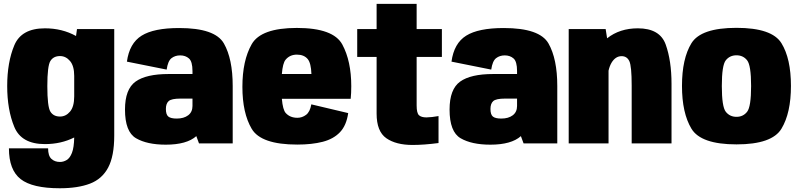

<svg xmlns="http://www.w3.org/2000/svg" viewBox="-20 -747 4162 1000"><path d="M291.5 233.5Q148.5 233.5 87.5 185.8Q26.5 138 26.5 25.5H230.5Q230.5 64.5 247.8 80.5Q265 96.5 292.5 96.5Q310.5 96.5 327.2 86.5Q344 76.5 354.8 49Q365.5 21.5 366.5 -31Q298 3.5 214 3.5Q91.5 3.5 54.5 -86Q17.5 -175.5 17.5 -299Q17.5 -422.5 54.5 -511Q91.5 -599.5 214 -599.5Q303.5 -599.5 376 -559.5L381 -595.5H575V-40.5Q575 66.5 543.2 126Q511.5 185.5 448.5 209.5Q385.5 233.5 291.5 233.5ZM366.5 -351.5Q366.5 -403.5 344.8 -429.2Q323 -455 292.5 -455Q258.5 -455 242.5 -429.5Q226.5 -404 226.5 -298.5Q226.5 -191 242.5 -165.5Q258.5 -140 292.5 -140Q323 -140 344.8 -165.8Q366.5 -191.5 366.5 -245Z M1016.5 0 1002.5 -38Q952.5 6.5 843.5 6.5Q746 6.5 688.5 -27Q631 -60.5 631 -176.5Q631 -282.5 686 -322Q741 -361.5 858.5 -361.5H982.5V-377Q982.5 -426.5 964.2 -442.5Q946 -458.5 918.5 -458.5Q892 -458.5 873.2 -444Q854.5 -429.5 848 -384.5L641 -426Q654 -521.5 717.5 -561.2Q781 -601 913 -601Q1100.5 -601 1146.2 -520.5Q1192 -440 1192 -299V0ZM982.5 -195V-233.5H920Q873 -233.5 858.5 -220.5Q844 -207.5 844 -179.5Q844 -150 856.8 -139.8Q869.5 -129.5 900.5 -129.5Q937.5 -129.5 960 -146.5Q982.5 -163.5 982.5 -195Z M1528.5 6Q1339.5 6 1291 -76Q1242.5 -158 1242.5 -294.8Q1242.5 -431.5 1290.8 -516.5Q1339 -601.5 1526 -601.5Q1716.5 -601.5 1763 -515Q1809.5 -428.5 1809.5 -298Q1809.5 -261 1806.5 -232.5H1448Q1453 -174.5 1468.5 -158Q1491 -133.5 1529 -133.5Q1553.5 -133.5 1574 -148.8Q1594.5 -164 1601.5 -203.5L1793.5 -158Q1784.5 -94 1750.8 -58.5Q1717 -23 1660.8 -8.5Q1604.5 6 1528.5 6ZM1448 -361.5H1602Q1600 -418 1583 -439Q1563.5 -462.5 1526.5 -462.5Q1489.5 -462.5 1467.5 -436Q1452.5 -418 1448 -361.5Z M2128.5 8Q2042.5 8 1992 -27.2Q1941.5 -62.5 1941.5 -155.5V-450.5H1840.5V-595.5H1941.5V-727H2150V-595.5H2281.5V-450.5H2150V-197.5Q2150 -158 2162.2 -146.8Q2174.5 -135.5 2201 -135.5Q2228.5 -136 2264 -142.5V-2Q2187.5 8 2128.5 8Z M2707 0 2693 -38Q2643 6.5 2534 6.5Q2436.5 6.5 2379 -27Q2321.5 -60.5 2321.5 -176.5Q2321.5 -282.5 2376.5 -322Q2431.5 -361.5 2549 -361.5H2673V-377Q2673 -426.5 2654.8 -442.5Q2636.5 -458.5 2609 -458.5Q2582.5 -458.5 2563.8 -444Q2545 -429.5 2538.5 -384.5L2331.5 -426Q2344.5 -521.5 2408 -561.2Q2471.5 -601 2603.5 -601Q2791 -601 2836.8 -520.5Q2882.5 -440 2882.5 -299V0ZM2673 -195V-233.5H2610.5Q2563.5 -233.5 2549 -220.5Q2534.5 -207.5 2534.5 -179.5Q2534.5 -150 2547.2 -139.8Q2560 -129.5 2591 -129.5Q2628 -129.5 2650.5 -146.5Q2673 -163.5 2673 -195Z M2942 0V-595.5H3134.5L3142 -547.5Q3207.5 -599.5 3302 -599.5Q3417 -599.5 3447.2 -515Q3477.5 -430.5 3477.5 -310V0H3270V-301.5Q3270 -402.5 3257.8 -428.5Q3245.5 -454.5 3217.5 -454.5Q3186 -454.5 3165.5 -421Q3155 -403.5 3149.5 -379V0Z M3816 5Q3630.5 5 3581.2 -76.8Q3532 -158.5 3532 -299.5Q3532 -441.5 3581.2 -521.8Q3630.5 -602 3815.8 -602Q4001 -602 4050.2 -521.8Q4099.5 -441.5 4099.5 -299.5Q4099.5 -158.5 4050.2 -76.8Q4001 5 3816 5ZM3816 -138.5Q3850.5 -138.5 3871.2 -164.8Q3892 -191 3892 -299Q3892 -407 3871.2 -433Q3850.5 -459 3815.8 -459Q3781 -459 3760.2 -433Q3739.5 -407 3739.5 -299Q3739.5 -191 3760.2 -164.8Q3781 -138.5 3816 -138.5Z"/></svg>

Font: Anybody Black
Style: Regular
Weight: 900
Designer: Tyler Finck
Foundry: Etcetera Type Company
Version: Version 1.010; ttfautohint (v1.8.3) -l 8 -r 50 -G 200 -x 14 